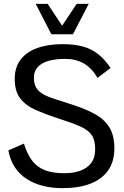

<svg xmlns="http://www.w3.org/2000/svg" viewBox="-20 -955 639 987"><path d="M301.3 12.2Q248 12.2 201.7 0.7Q155.3 -10.7 118.2 -34.4Q81.1 -58.1 56.6 -94.7Q32.2 -131.3 22.9 -182.1L103 -216.8Q119.6 -162.1 145.8 -128.4Q171.9 -94.7 212.2 -79.6Q252.4 -64.5 310.1 -64.5Q356.9 -64.5 392.8 -77.4Q428.7 -90.3 449.2 -117.7Q469.7 -145 469.2 -189Q469.2 -234.9 451.4 -260.7Q433.6 -286.6 392.1 -305.2Q350.6 -323.7 277.8 -346.7Q213.9 -367.7 163.6 -389.6Q113.3 -411.6 84.5 -448.5Q55.7 -485.4 55.7 -549.3Q55.7 -609.4 86.2 -648.9Q116.7 -688.5 172.1 -708.3Q227.5 -728 302.7 -728Q361.8 -728 405.5 -716.1Q449.2 -704.1 483.9 -677.2Q518.6 -650.4 548.3 -605.5L481.4 -554.7Q451.2 -606 410.2 -629.2Q369.1 -652.3 314.5 -652.3Q265.1 -652.3 229.5 -642.1Q193.8 -631.8 174.1 -610.4Q154.3 -588.9 154.3 -555.7Q154.3 -522 167.7 -501.7Q181.2 -481.4 207 -468Q232.9 -454.6 269.8 -443.4Q306.6 -432.1 353.5 -416.5Q421.4 -394.5 469.2 -367.9Q517.1 -341.3 542.5 -300Q567.9 -258.8 567.9 -191.9Q567.9 -125.5 536.6 -80.1Q505.4 -34.7 445.8 -11.2Q386.2 12.2 301.3 12.2ZM244.1 -778.8 163.6 -935.1H225.1L299.3 -822.8L374 -935.1H436L355 -778.8Z"/></svg>

Font: Pontano Sans Medium
Style: Regular
Weight: 500
Designer: Vernon Adams
Foundry: Vernon Adams
Version: Version 2.001